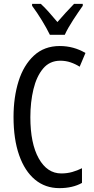

<svg xmlns="http://www.w3.org/2000/svg" viewBox="-20 -963 486 993"><path d="M292 -649Q237 -649 203 -608.5Q169 -568 153 -501.5Q137 -435 137 -357Q137 -221 180.5 -143.5Q224 -66 297 -66Q327 -66 353.5 -73.5Q380 -81 404 -93V-17Q356 10 287 10Q214 10 161 -34Q108 -78 79 -160.5Q50 -243 50 -358Q50 -460 76 -543Q102 -626 155.5 -675.5Q209 -725 289 -725Q361 -725 422 -689L392 -618Q370 -632 345 -640.5Q320 -649 292 -649ZM238 -783Q222 -816 197 -857Q172 -898 146 -933V-943H191Q210 -926 232.5 -900.5Q255 -875 277 -849Q303 -879 320.5 -898Q338 -917 363 -943H408V-933Q386 -902 358.5 -860Q331 -818 315 -783Z"/></svg>

Font: Noto Sans Oriya ExtCond
Style: Regular
Weight: 400
Width: 2
Designer: Amélie Bonet and Sol Matas
Foundry: Google LLC
Version: Version 2.006; ttfautohint (v1.8.4.7-5d5b)